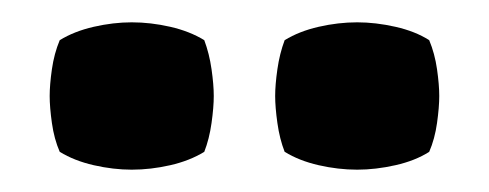

<svg xmlns="http://www.w3.org/2000/svg" viewBox="-20 -712 438 172"><path d="M24.5 -626Q24.5 -636 26.5 -650Q28.5 -664 33.5 -676Q46.5 -684 64 -688Q81.5 -692 98 -692Q115 -692 132.5 -688Q150 -684 163 -676Q167.5 -664 169.5 -650Q171.5 -636 171.5 -626Q171.5 -616 169.5 -601.8Q167.5 -587.5 163 -576Q150 -568 132.5 -564Q115 -560 98 -560Q81.5 -560 64 -564Q46.5 -568 33.5 -576Q28.5 -587.5 26.5 -601.8Q24.5 -616 24.5 -626ZM226.5 -626Q226.5 -636 228.5 -650Q230.5 -664 235 -676Q248 -684 265.5 -688Q283 -692 300 -692Q316.5 -692 334.2 -688Q352 -684 364.5 -676Q369.5 -664 371.5 -650Q373.5 -636 373.5 -626Q373.5 -616 371.5 -601.8Q369.5 -587.5 364.5 -576Q352 -568 334.2 -564Q316.5 -560 300 -560Q283 -560 265.5 -564Q248 -568 235 -576Q230.5 -587.5 228.5 -601.8Q226.5 -616 226.5 -626Z"/></svg>

Font: Signika Light
Style: Bold
Weight: 700
Version: Version 2.003;gftools[0.9.32]